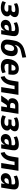

<svg xmlns="http://www.w3.org/2000/svg" viewBox="2388 -3157 784 5600"><g transform="rotate(90 2780.0 -357.0)"><path d="M205 11Q140 11 88 -4Q36 -19 12 -41L51 -138Q79 -117 120.5 -105Q162 -93 208 -93Q255 -93 282 -109.5Q309 -126 318 -153Q326 -184 308 -196.5Q290 -209 250 -209H129L143 -301H258Q286 -301 305.5 -313.5Q325 -326 332 -351Q339 -381 323 -396.5Q307 -412 267 -412Q219 -412 172 -401Q125 -390 93 -370L73 -460Q110 -486 168.5 -500Q227 -514 291 -514Q402 -514 447.5 -473.5Q493 -433 473 -356Q467 -342 457.5 -326.5Q448 -311 436.5 -296Q425 -281 409 -268L405 -261Q442 -244 453 -210Q464 -176 450 -124Q438 -87 404.5 -56Q371 -25 320 -7Q269 11 205 11Z M700 11Q648 11 613 -14Q578 -39 565 -79.5Q552 -120 564 -168Q579 -214 614.5 -243.5Q650 -273 710.5 -288Q771 -303 860 -303H903L892 -224H862Q817 -224 785 -218.5Q753 -213 734.5 -199Q716 -185 709 -157Q700 -130 713 -111.5Q726 -93 759 -93Q780 -93 802.5 -106Q825 -119 843 -143.5Q861 -168 866 -204L886 -333Q893 -378 875 -393.5Q857 -409 814 -409Q785 -409 742.5 -399.5Q700 -390 651 -365L628 -459Q670 -479 709 -491Q748 -503 785.5 -508.5Q823 -514 861 -514Q920 -514 962 -498Q1004 -482 1022.5 -440Q1041 -398 1030 -321L979 0H858L873 -99H867Q850 -67 826.5 -42Q803 -17 772 -3Q741 11 700 11Z M1339 11Q1267 11 1217.5 -15Q1168 -41 1147 -96Q1126 -151 1139 -238L1155 -342Q1161 -385 1175.5 -434.5Q1190 -484 1222.5 -533.5Q1255 -583 1314.5 -623Q1374 -663 1470 -685L1649 -729L1662 -617L1458 -571Q1411 -560 1375.5 -537Q1340 -514 1319 -479.5Q1298 -445 1290 -398L1292 -399H1298Q1314 -427 1338.5 -445Q1363 -463 1393 -472.5Q1423 -482 1453 -482Q1518 -483 1560 -449.5Q1602 -416 1614 -351Q1626 -286 1602 -193Q1579 -117 1537 -72.5Q1495 -28 1443.5 -8.5Q1392 11 1339 11ZM1345 -97Q1369 -97 1389 -106.5Q1409 -116 1426 -141Q1443 -166 1456 -211Q1476 -296 1460 -336.5Q1444 -377 1396 -377Q1374 -377 1353.5 -366.5Q1333 -356 1317 -330.5Q1301 -305 1287 -258Q1267 -174 1282 -135.5Q1297 -97 1345 -97Z M1932 11Q1829 11 1773.5 -26Q1718 -63 1705 -131Q1692 -199 1715 -293Q1738 -368 1775.5 -416.5Q1813 -465 1865 -489.5Q1917 -514 1984 -514Q2043 -514 2086.5 -489.5Q2130 -465 2149.5 -410.5Q2169 -356 2156 -264L2148 -211H1825L1839 -300H2047L2031 -280Q2041 -335 2036 -364.5Q2031 -394 2015 -406Q1999 -418 1976 -418Q1949 -418 1924.5 -402.5Q1900 -387 1882 -353Q1864 -319 1853 -261L1849 -234Q1840 -184 1846 -153.5Q1852 -123 1877 -109Q1902 -95 1948 -95Q1978 -95 2015.5 -104.5Q2053 -114 2086 -132L2114 -37Q2065 -8 2017.5 1.5Q1970 11 1932 11Z M2223 15 2199 -99Q2230 -111 2252 -128.5Q2274 -146 2289.5 -172Q2305 -198 2315.5 -234.5Q2326 -271 2333 -320L2362 -503H2747L2668 0H2520L2582 -390H2481L2470 -321Q2459 -252 2438 -196Q2417 -140 2386 -97.5Q2355 -55 2314.5 -26Q2274 3 2223 15Z M2767 0 2864 -145Q2882 -174 2899.5 -186.5Q2917 -199 2935 -199H2944L2943 -201Q2916 -203 2889.5 -222Q2863 -241 2850.5 -279Q2838 -317 2852 -377Q2865 -415 2891.5 -444Q2918 -473 2957.5 -488Q2997 -503 3050 -503H3300L3220 0H3082L3109 -167H3074Q3058 -167 3048.5 -160.5Q3039 -154 3028 -138L2939 0ZM3047 -261H3124L3147 -408H3073Q3040 -408 3017 -391.5Q2994 -375 2984 -341Q2975 -305 2990.5 -283Q3006 -261 3047 -261Z M3535 11Q3470 11 3418 -4Q3366 -19 3342 -41L3381 -138Q3409 -117 3450.5 -105Q3492 -93 3538 -93Q3585 -93 3612 -109.5Q3639 -126 3648 -153Q3656 -184 3638 -196.5Q3620 -209 3580 -209H3459L3473 -301H3588Q3616 -301 3635.5 -313.5Q3655 -326 3662 -351Q3669 -381 3653 -396.5Q3637 -412 3597 -412Q3549 -412 3502 -401Q3455 -390 3423 -370L3403 -460Q3440 -486 3498.5 -500Q3557 -514 3621 -514Q3732 -514 3777.5 -473.5Q3823 -433 3803 -356Q3797 -342 3787.5 -326.5Q3778 -311 3766.5 -296Q3755 -281 3739 -268L3735 -261Q3772 -244 3783 -210Q3794 -176 3780 -124Q3768 -87 3734.5 -56Q3701 -25 3650 -7Q3599 11 3535 11Z M4030 11Q3978 11 3943 -14Q3908 -39 3895 -79.5Q3882 -120 3894 -168Q3909 -214 3944.5 -243.5Q3980 -273 4040.5 -288Q4101 -303 4190 -303H4233L4222 -224H4192Q4147 -224 4115 -218.5Q4083 -213 4064.5 -199Q4046 -185 4039 -157Q4030 -130 4043 -111.5Q4056 -93 4089 -93Q4110 -93 4132.5 -106Q4155 -119 4173 -143.5Q4191 -168 4196 -204L4216 -333Q4223 -378 4205 -393.5Q4187 -409 4144 -409Q4115 -409 4072.5 -399.5Q4030 -390 3981 -365L3958 -459Q4000 -479 4039 -491Q4078 -503 4115.5 -508.5Q4153 -514 4191 -514Q4250 -514 4292 -498Q4334 -482 4352.5 -440Q4371 -398 4360 -321L4309 0H4188L4203 -99H4197Q4180 -67 4156.5 -42Q4133 -17 4102 -3Q4071 11 4030 11Z M4438 15 4414 -99Q4445 -111 4467 -128.5Q4489 -146 4504.5 -172Q4520 -198 4530.5 -234.5Q4541 -271 4548 -320L4577 -503H4962L4883 0H4735L4797 -390H4696L4685 -321Q4674 -252 4653 -196Q4632 -140 4601 -97.5Q4570 -55 4529.5 -26Q4489 3 4438 15Z M5172 11Q5120 11 5085 -14Q5050 -39 5037 -79.5Q5024 -120 5036 -168Q5051 -214 5086.5 -243.5Q5122 -273 5182.5 -288Q5243 -303 5332 -303H5375L5364 -224H5334Q5289 -224 5257 -218.5Q5225 -213 5206.5 -199Q5188 -185 5181 -157Q5172 -130 5185 -111.5Q5198 -93 5231 -93Q5252 -93 5274.5 -106Q5297 -119 5315 -143.5Q5333 -168 5338 -204L5358 -333Q5365 -378 5347 -393.5Q5329 -409 5286 -409Q5257 -409 5214.5 -399.5Q5172 -390 5123 -365L5100 -459Q5142 -479 5181 -491Q5220 -503 5257.5 -508.5Q5295 -514 5333 -514Q5392 -514 5434 -498Q5476 -482 5494.5 -440Q5513 -398 5502 -321L5451 0H5330L5345 -99H5339Q5322 -67 5298.5 -42Q5275 -17 5244 -3Q5213 11 5172 11Z"/></g></svg>

Font: Nunito Sans 7pt Condensed ExtraBold
Style: Italic
Weight: 800
Width: 3
Italic angle: -9°
Designer: Vernon Adams
Foundry: Vernon Adams
Version: Version 3.101;gftools[0.9.27]